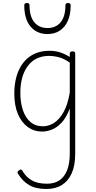

<svg xmlns="http://www.w3.org/2000/svg" viewBox="-20 -856 638 1274"><path d="M287 398Q217 398 172.5 371.5Q128 345 99 296Q95 289 97 283.5Q99 278 107 274Q114 267 120.5 269.5Q127 272 129 278Q154 320 192 341.5Q230 363 292 363Q340 363 373.5 341Q407 319 425 274.5Q443 230 443 161V-136Q420 -76 389.5 -43Q359 -10 325 3.5Q291 17 259 17Q206 17 164.5 -13Q123 -43 99 -99Q75 -155 75 -235Q75 -285 84.5 -328.5Q94 -372 113 -407Q132 -442 160 -467Q188 -492 225 -505.5Q262 -519 309 -519Q345 -519 377 -509Q409 -499 443 -478V-500Q443 -508 447.5 -511.5Q452 -515 461 -515Q471 -515 475 -511.5Q479 -508 479 -500V164Q479 242 456 293.5Q433 345 390.5 371.5Q348 398 287 398ZM265 -18Q302 -18 337 -39.5Q372 -61 400.5 -110Q429 -159 443 -242V-440Q406 -467 371.5 -476Q337 -485 305 -485Q270 -485 240 -474.5Q210 -464 187.5 -443.5Q165 -423 148.5 -393Q132 -363 123.5 -324.5Q115 -286 115 -238Q115 -177 131.5 -126.5Q148 -76 181.5 -47Q215 -18 265 -18ZM295 -630Q225 -630 183 -679.5Q141 -729 141 -820Q141 -828 145 -832Q149 -836 159 -836Q168 -836 172 -832Q176 -828 176 -820Q176 -747 207.5 -708.5Q239 -670 295 -670Q351 -670 382.5 -708.5Q414 -747 414 -820Q414 -828 418 -832Q422 -836 431 -836Q441 -836 445 -832Q449 -828 449 -820Q449 -760 430 -717.5Q411 -675 376.5 -652.5Q342 -630 295 -630Z"/></svg>

Font: Playwrite HR Lijeva Thin
Style: Regular
Weight: 250
Designer: Veronika Burian, José Scaglione
Foundry: TypeTogether
Version: Version 1.002